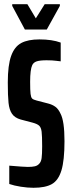

<svg xmlns="http://www.w3.org/2000/svg" viewBox="-20 -883 341 911"><path d="M24 -10V-97Q94 -91 112 -91Q133 -91 145.5 -94Q158 -97 166 -106Q175 -115 177.5 -133Q180 -151 180 -189Q180 -238 177.5 -258Q175 -278 166 -286.5Q157 -295 135 -301L78 -316Q50 -324 37 -343Q24 -362 20.5 -395Q17 -428 17 -492Q17 -574 33 -618Q49 -662 81 -679Q113 -696 167 -696Q227 -696 268 -681V-592Q264 -592 246.5 -594.5Q229 -597 201 -597Q170 -597 154.5 -592Q139 -587 133 -574Q123 -553 123 -495Q123 -454 125 -437.5Q127 -421 132.5 -415.5Q138 -410 154 -406L208 -392Q228 -387 242.5 -376.5Q257 -366 267 -344Q286 -309 286 -213Q286 -122 271.5 -74.5Q257 -27 226 -9.5Q195 8 139 8Q111 8 79 3Q47 -2 24 -10ZM98 -743 38 -855V-863H110L150 -796L192 -863H264V-855L202 -743Z"/></svg>

Font: Saira Ultra Condensed
Style: Bold
Weight: 700
Width: 1
Designer: Hector Gatti with collaboration of the Omnibus-Type team
Foundry: Omnibus-Type
Version: Version 1.001; ttfautohint (v1.8)